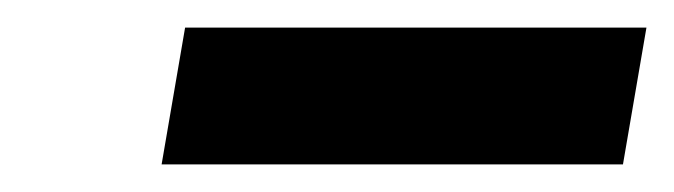

<svg xmlns="http://www.w3.org/2000/svg" viewBox="-20 -709 488 139"><path d="M431 -590H97L114 -689H448Z"/></svg>

Font: YamahaIndonesia935. App XBold
Style: Italic
Weight: 800
Italic angle: -10°
Designer: Dalton Maag Ltd
Foundry: Dalton Maag Ltd
Version: Version 1.002; January 01, 2024; Regular/Italic